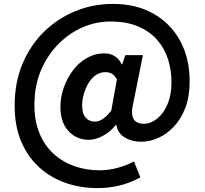

<svg xmlns="http://www.w3.org/2000/svg" viewBox="-20 -772 1047 982"><path d="M478 190Q393 190 317 164Q241 138 182 85Q123 32 89 -47Q55 -126 55 -232Q55 -350 95 -445.5Q135 -541 205 -609.5Q275 -678 365.5 -715Q456 -752 557 -752Q678 -752 766 -701.5Q854 -651 902 -562Q950 -473 950 -356Q950 -279 928 -221Q906 -163 869 -124Q832 -85 788 -66Q744 -47 701 -47Q654 -47 618 -69Q582 -91 575 -133H572Q547 -100 508.5 -78.5Q470 -57 434 -57Q371 -57 330 -102Q289 -147 289 -225Q289 -275 306 -323.5Q323 -372 353 -412Q383 -452 424.5 -475.5Q466 -499 515 -499Q543 -499 565.5 -485.5Q588 -472 603 -443H605L621 -490H711L662 -246Q635 -139 716 -139Q751 -139 783.5 -165Q816 -191 836.5 -238.5Q857 -286 857 -351Q857 -414 839 -470Q821 -526 783 -569Q745 -612 686 -637Q627 -662 545 -662Q471 -662 402 -632Q333 -602 277.5 -545.5Q222 -489 189 -411Q156 -333 156 -236Q156 -153 182 -90Q208 -27 254.5 15Q301 57 361 78Q421 99 489 99Q536 99 583 86Q630 73 665 54L698 135Q647 163 593 176.5Q539 190 478 190ZM466 -150Q485 -150 505 -163Q525 -176 549 -206L578 -366Q567 -386 552.5 -394.5Q538 -403 519 -403Q492 -403 469.5 -387.5Q447 -372 432 -346Q417 -320 408.5 -290.5Q400 -261 400 -233Q400 -191 418 -170.5Q436 -150 466 -150Z"/></svg>

Font: Noto Sans HK Thin
Style: Bold
Weight: 700
Version: Version 2.004-H2;hotconv 1.0.118;makeotfexe 2.5.65603